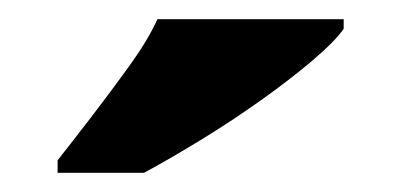

<svg xmlns="http://www.w3.org/2000/svg" viewBox="-20 -786 418 200"><path d="M40 -619Q55 -638 75 -664Q95 -690 114.5 -717Q134 -744 144 -766H338V-756Q329 -743 305.5 -723Q282 -703 251 -681Q220 -659 188 -639.5Q156 -620 130 -606H40Z"/></svg>

Font: Noto Serif Sinhala Black
Style: Regular
Weight: 900
Designer: Jelle Bosma - Monotype Design Team
Foundry: Monotype Imaging Inc.
Version: Version 2.007; ttfautohint (v1.8.4.7-5d5b)